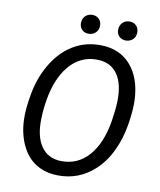

<svg xmlns="http://www.w3.org/2000/svg" viewBox="-95 -949 862 1034"><g transform="rotate(10 336.0 -432.0)"><path d="M58.1 0ZM289.6 9.8Q221.7 8.3 171.6 -22.9Q121.6 -54.2 92.8 -115Q64 -175.8 61 -251.5Q58.1 -310.5 74.2 -397.5Q90.3 -484.4 129.9 -554.2Q169.4 -624 226.1 -666Q302.7 -722.7 400.9 -720.7Q504.9 -718.8 564.9 -648.7Q625 -578.6 629.4 -459Q631.3 -407.7 618.9 -328.6Q606.4 -249.5 574.5 -181.6Q542.5 -113.8 493.2 -67.9Q407.2 12.2 289.6 9.8ZM539.1 -436.5Q542 -532.7 505.4 -585.7Q468.8 -638.7 396.5 -640.6Q331.1 -642.6 279.5 -605.5Q228 -568.4 195.1 -494.4Q162.1 -420.4 153.3 -307.1L151.9 -275.4Q148.9 -179.7 186 -125.5Q223.1 -71.3 293.9 -69.3Q386.2 -66.9 447 -136Q507.8 -205.1 527.8 -330.1Q537.6 -391.6 539.1 -436.5ZM272.5 -820.8Q272.9 -843.3 287.1 -858.2Q301.3 -873 324.7 -874Q347.2 -874.5 362.1 -860.1Q377 -845.7 376.5 -822.8Q376.5 -800.3 361.8 -785.6Q347.2 -771 324.2 -770Q301.3 -769.5 286.9 -783.7Q272.5 -797.9 272.5 -820.8ZM476.1 -819.8Q476.6 -842.3 490.7 -857.4Q504.9 -872.6 527.8 -873.5Q551.3 -874 565.9 -859.6Q580.6 -845.2 580.1 -821.8Q580.1 -798.8 565.4 -784.4Q550.8 -770 527.8 -769Q505.4 -768.6 490.5 -782.7Q475.6 -796.9 476.1 -819.8Z"/></g></svg>

Font: Roboto
Style: Italic
Weight: 400
Italic angle: -12°
Designer: Google
Version: Version 2.134; 2016; ttfautohint (v1.6)